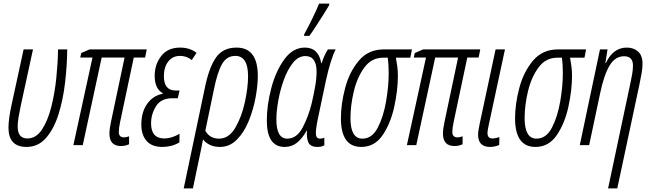

<svg xmlns="http://www.w3.org/2000/svg" viewBox="-20 -805 3614 1065"><path d="M353 -531H302Q301 -459 292.5 -374Q284 -289 264.5 -212Q245 -135 212.5 -86Q180 -37 132 -37Q78 -37 78 -103Q78 -126 83 -155.5Q88 -185 95 -218L163 -531H111L44 -223Q36 -186 31.5 -154Q27 -122 27 -97Q27 10 127 10Q192 10 235.5 -40Q279 -90 304.5 -171Q330 -252 341 -347Q352 -442 353 -531Z M696 -5V-49Q680 -43 668 -43Q639 -43 639 -73Q639 -94 646 -127L722 -486H785L794 -531H477L431 -511L425 -486H493L387 0H439L544 -486H671L596 -131Q587 -90 587 -64Q587 5 651 5Q676 5 696 -5Z M975 -15 976 -63Q932 -37 891 -37Q818 -37 818 -121Q818 -172 845.5 -216Q873 -260 936 -260H966L976 -303H954Q889 -303 889 -382Q889 -432 913 -463.5Q937 -495 979 -495Q1015 -495 1044 -472L1070 -512Q1033 -541 979 -541Q910 -541 874 -494Q838 -447 838 -385Q838 -312 883 -288L882 -285Q828 -274 796 -228.5Q764 -183 764 -114Q764 -57 793 -23.5Q822 10 881 10Q933 10 975 -15Z M1119 -80 1166 -306Q1185 -402 1211 -448.5Q1237 -495 1285 -495Q1356 -495 1356 -382Q1356 -321 1338.5 -239.5Q1321 -158 1285.5 -97Q1250 -36 1195 -36Q1143 -36 1119 -80ZM1050 240 1094 30Q1097 12 1100.5 -3Q1104 -18 1106 -32Q1119 -14 1143 -2Q1167 10 1200 10Q1254 10 1294 -30.5Q1334 -71 1359.5 -133.5Q1385 -196 1397.5 -263.5Q1410 -331 1410 -384Q1410 -541 1292 -541Q1217 -541 1178.5 -486.5Q1140 -432 1117 -321L999 240Z M1696 -606Q1708 -622 1730.5 -656.5Q1753 -691 1774.5 -725Q1796 -759 1805 -775L1807 -785H1750Q1737 -752 1711.5 -700Q1686 -648 1668 -616L1666 -606ZM1681 -80H1683Q1679 -45 1689.5 -17.5Q1700 10 1741 10Q1764 10 1779 1V-41Q1767 -36 1755 -36Q1732 -36 1732 -66Q1732 -94 1745 -155L1788 -359Q1814 -477 1842 -531H1799Q1779 -501 1764 -454H1762Q1747 -541 1671 -541Q1604 -541 1556.5 -475Q1509 -409 1484.5 -315Q1460 -221 1460 -137Q1460 10 1559 10Q1598 10 1627 -13Q1656 -36 1681 -80ZM1513 -143Q1513 -187 1523.5 -246.5Q1534 -306 1554.5 -362.5Q1575 -419 1605 -456.5Q1635 -494 1674 -494Q1736 -494 1736 -407Q1736 -369 1728 -324.5Q1720 -280 1709 -232Q1692 -162 1659.5 -99Q1627 -36 1573 -36Q1513 -36 1513 -143Z M2187 -385Q2187 -412 2183.5 -438Q2180 -464 2176 -485H2256L2265 -531H2109Q2023 -531 1970.5 -468.5Q1918 -406 1894.5 -317Q1871 -228 1871 -149Q1871 10 1984 10Q2058 10 2102.5 -55.5Q2147 -121 2167 -213.5Q2187 -306 2187 -385ZM1924 -150Q1924 -220 1942.5 -298Q1961 -376 2001 -430.5Q2041 -485 2105 -485H2131Q2136 -448 2136 -399Q2136 -327 2121.5 -242.5Q2107 -158 2075.5 -97Q2044 -36 1990 -36Q1924 -36 1924 -150Z M2546 -5V-49Q2530 -43 2518 -43Q2489 -43 2489 -73Q2489 -94 2496 -127L2572 -486H2635L2644 -531H2327L2281 -511L2275 -486H2343L2237 0H2289L2394 -486H2521L2446 -131Q2437 -90 2437 -64Q2437 5 2501 5Q2526 5 2546 -5Z M2749 -1 2750 -45Q2729 -37 2711 -37Q2684 -37 2684 -68Q2684 -82 2692 -117L2781 -531H2729L2641 -120Q2632 -79 2632 -58Q2632 10 2698 10Q2725 10 2749 -1Z M3153 -385Q3153 -412 3149.5 -438Q3146 -464 3142 -485H3222L3231 -531H3075Q2989 -531 2936.5 -468.5Q2884 -406 2860.5 -317Q2837 -228 2837 -149Q2837 10 2950 10Q3024 10 3068.5 -55.5Q3113 -121 3133 -213.5Q3153 -306 3153 -385ZM2890 -150Q2890 -220 2908.5 -298Q2927 -376 2967 -430.5Q3007 -485 3071 -485H3097Q3102 -448 3102 -399Q3102 -327 3087.5 -242.5Q3073 -158 3041.5 -97Q3010 -36 2956 -36Q2890 -36 2890 -150Z M3404 240 3527 -337Q3533 -365 3538.5 -396.5Q3544 -428 3544 -451Q3544 -497 3519.5 -519Q3495 -541 3457 -541Q3381 -541 3341 -456H3338L3350 -531H3308L3196 0H3248L3309 -288Q3330 -389 3361 -441Q3392 -493 3442 -493Q3491 -493 3491 -441Q3491 -418 3486 -390.5Q3481 -363 3475 -336L3353 240Z"/></svg>

Font: Noto Sans Display Condensed Light
Style: Italic
Weight: 300
Width: 3
Designer: Monotype Design team
Foundry: Monotype Imaging Inc.
Version: 1.000